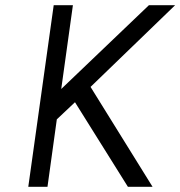

<svg xmlns="http://www.w3.org/2000/svg" viewBox="-20 -720 695 740"><path d="M89 0H163L199 -260L269 -326L473 0H568L329 -385L655 -700H554L216 -377L261 -700H187Z"/></svg>

Font: Unageo
Style: Regular-Italic
Weight: 400
Designer: Richard Sepsi
Foundry: Richard Sepsi
Version: Version 2.000